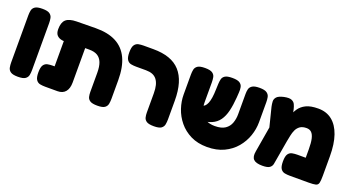

<svg xmlns="http://www.w3.org/2000/svg" viewBox="-46 -1075 2883 1580"><g transform="rotate(20 1395.5 -285.5)"><path d="M124 9Q79 9 60 -4.5Q41 -18 37 -39.5Q33 -61 33 -83V-495Q33 -517 37 -538Q41 -559 60 -572.5Q79 -586 125 -586Q171 -586 189.5 -572Q208 -558 212 -537Q216 -516 216 -494V-82Q216 -60 212 -39Q208 -18 189 -4.5Q170 9 124 9Z M364 9Q341 9 319.5 5Q298 1 284.5 -18.5Q271 -38 271 -83Q271 -129 284.5 -148Q298 -167 319.5 -171Q341 -175 363 -175H380V-466L504 -406Q467 -400 431 -396.5Q395 -393 366 -397.5Q337 -402 320 -419.5Q303 -437 303 -473Q303 -532 331 -557.5Q359 -583 424 -584L590 -586Q698 -587 769 -550Q840 -513 875.5 -437.5Q911 -362 911 -247V-84Q911 -61 907 -39.5Q903 -18 884.5 -4.5Q866 9 820 9Q775 9 756 -3.5Q737 -16 732.5 -36Q728 -56 728 -77V-245Q728 -300 714.5 -334.5Q701 -369 673.5 -385.5Q646 -402 602 -402H565V-101Q565 -48 541 -19.5Q517 9 472 9Z M1315 9Q1270 9 1251 -3.5Q1232 -16 1227.5 -36Q1223 -56 1223 -77V-245Q1223 -286 1215.5 -315.5Q1208 -345 1192.5 -364.5Q1177 -384 1153.5 -393Q1130 -402 1097 -402H1011Q988 -402 966.5 -406Q945 -410 931.5 -429.5Q918 -449 918 -494Q918 -540 931.5 -559Q945 -578 966 -582Q987 -586 1010 -586H1095Q1175 -586 1233.5 -565.5Q1292 -545 1330 -503Q1368 -461 1387 -397.5Q1406 -334 1406 -247V-84Q1406 -61 1402 -39.5Q1398 -18 1379.5 -4.5Q1361 9 1315 9Z M1784 20Q1702 20 1640.5 -10.5Q1579 -41 1538 -91Q1497 -141 1477 -201Q1457 -261 1457 -320V-494Q1457 -517 1461 -538Q1465 -559 1484 -572.5Q1503 -586 1549 -586Q1595 -586 1614 -572.5Q1633 -559 1637 -538Q1641 -517 1641 -493V-320Q1641 -269 1657.5 -234.5Q1674 -200 1706.5 -182Q1739 -164 1786 -164Q1844 -164 1876 -186Q1908 -208 1921 -244Q1934 -280 1934 -321V-499Q1934 -521 1938.5 -540.5Q1943 -560 1962.5 -573Q1982 -586 2026 -586Q2072 -586 2091 -572Q2110 -558 2114 -537Q2118 -516 2118 -493V-318Q2118 -258 2097.5 -198.5Q2077 -139 2035.5 -89.5Q1994 -40 1931 -10Q1868 20 1784 20ZM1581 -169V-288H1629Q1644 -288 1655 -298Q1666 -308 1674.5 -328.5Q1683 -349 1687.5 -379.5Q1692 -410 1693 -450L1695 -500Q1696 -522 1700.5 -541.5Q1705 -561 1724 -573.5Q1743 -586 1788 -586Q1834 -586 1853.5 -572.5Q1873 -559 1877 -537.5Q1881 -516 1879 -492L1876 -446Q1871 -379 1858.5 -327Q1846 -275 1821 -240Q1796 -205 1754 -187Q1712 -169 1649 -169Z M2762 -253V-83Q2762 -40 2757 -20.5Q2752 -1 2733 4Q2714 9 2671 9H2505Q2483 9 2461.5 5Q2440 1 2426.5 -18Q2413 -37 2413 -83Q2413 -129 2426.5 -148Q2440 -167 2461.5 -171Q2483 -175 2506 -175H2579V-250Q2579 -306 2571 -340.5Q2563 -375 2546.5 -391Q2530 -407 2503 -407Q2467 -407 2446 -392Q2425 -377 2414 -353.5Q2403 -330 2397.5 -302.5Q2392 -275 2387 -250L2358 -82Q2354 -60 2350.5 -39Q2347 -18 2329 -4.5Q2311 9 2265 9Q2208 9 2187 -13Q2166 -35 2175 -84L2221 -355L2285 -278Q2303 -318 2314 -361.5Q2325 -405 2337 -446Q2349 -487 2371 -519.5Q2393 -552 2432.5 -571.5Q2472 -591 2539 -591Q2611 -591 2660.5 -551.5Q2710 -512 2736 -437Q2762 -362 2762 -253ZM2246 -174 2171 -473Q2166 -496 2165 -517.5Q2164 -539 2179.5 -556.5Q2195 -574 2240 -584Q2284 -593 2305.5 -584Q2327 -575 2335.5 -556.5Q2344 -538 2349 -517L2392 -313Z"/></g></svg>

Font: Fredoka
Style: Bold
Weight: 700
Designer: Ben Nathan
Foundry: Milena B. Brandão, Ben Nathan
Version: Version 2.001